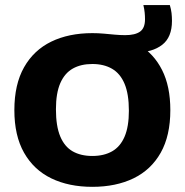

<svg xmlns="http://www.w3.org/2000/svg" viewBox="-20 -734 733 762"><path d="M346.5 7.5Q253 7.5 183.5 -26.2Q114 -60 75.5 -127.8Q37 -195.5 37 -297Q37 -399 75.5 -467Q114 -535 183.5 -568.8Q253 -602.5 346.5 -602.5Q369.5 -602.5 391.8 -600.5Q414 -598.5 435.5 -596.5Q457 -594.5 477 -594.5Q516 -594.5 535.8 -608.5Q555.5 -622.5 555.5 -657.5Q555.5 -670.5 554.2 -683.8Q553 -697 549 -714H654Q659 -697.5 660.8 -682.2Q662.5 -667 662.5 -651Q662.5 -586 623.5 -556Q584.5 -526 520.5 -526L531.5 -556Q590.5 -521 623.2 -456.2Q656 -391.5 656 -297Q656 -195.5 617.8 -127.8Q579.5 -60 509.8 -26.2Q440 7.5 346.5 7.5ZM346.5 -115Q392.5 -115 425 -133.5Q457.5 -152 474.5 -191.8Q491.5 -231.5 491.5 -294.5Q491.5 -361 474.2 -401.8Q457 -442.5 424.5 -461.2Q392 -480 346.5 -480Q301 -480 268.8 -461.8Q236.5 -443.5 219.2 -403.8Q202 -364 202 -300.5Q202 -233.5 219 -192.8Q236 -152 268.2 -133.5Q300.5 -115 346.5 -115Z"/></svg>

Font: Encode Sans SC
Style: Bold
Weight: 700
Version: Version 3.002